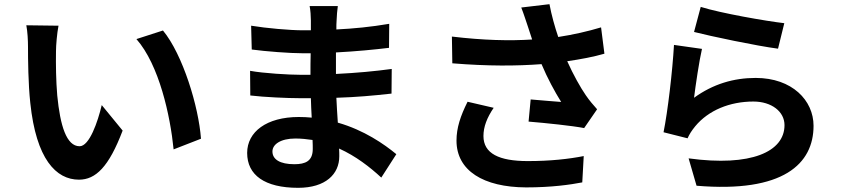

<svg xmlns="http://www.w3.org/2000/svg" viewBox="-20 -838 4040 919"><path d="M260 -715 106 -717C112 -686 114 -643 114 -615C114 -554 115 -437 125 -345C153 -77 248 22 358 22C438 22 501 -39 567 -213L467 -335C448 -255 408 -138 361 -138C298 -138 268 -237 254 -381C248 -453 247 -528 248 -593C248 -621 253 -679 260 -715ZM760 -692 633 -651C742 -527 795 -284 811 -123L942 -174C931 -327 855 -577 760 -692Z M1284 -113C1284 -147 1323 -175 1394 -175C1422 -175 1449 -172 1476 -168C1477 -150 1477 -136 1477 -125C1477 -67 1442 -52 1389 -52C1320 -52 1284 -75 1284 -113ZM1597 -809H1462C1466 -790 1468 -759 1468 -740C1468 -728 1468 -712 1468 -693C1455 -693 1442 -693 1429 -693C1368 -693 1254 -703 1182 -715L1185 -601C1251 -592 1367 -583 1430 -583C1442 -583 1454 -583 1467 -583C1466 -549 1466 -513 1466 -480C1450 -480 1434 -480 1418 -480C1365 -480 1242 -487 1177 -499L1178 -381C1244 -373 1358 -368 1416 -368C1434 -368 1451 -368 1468 -368C1469 -338 1470 -306 1472 -275C1452 -277 1431 -278 1410 -278C1256 -278 1163 -207 1163 -106C1163 0 1247 61 1407 61C1539 61 1604 -5 1604 -90C1604 -101 1604 -113 1603 -127C1683 -91 1751 -38 1805 12L1877 -100C1819 -148 1723 -215 1597 -251C1594 -291 1592 -332 1590 -370C1686 -373 1764 -380 1854 -390L1855 -508C1774 -497 1689 -489 1588 -484C1588 -515 1588 -552 1588 -587C1685 -592 1776 -601 1842 -609L1843 -724C1755 -709 1672 -701 1590 -697C1590 -713 1590 -728 1591 -738C1592 -764 1594 -789 1597 -809Z M2507 -710C2513 -693 2519 -672 2527 -649C2421 -642 2293 -645 2143 -663L2145 -535C2316 -521 2453 -522 2572 -531C2600 -464 2636 -398 2666 -350C2635 -352 2569 -358 2520 -362L2510 -256C2594 -249 2720 -236 2776 -225L2838 -315C2820 -335 2801 -357 2784 -382C2759 -418 2724 -480 2695 -545C2758 -554 2822 -566 2873 -581L2857 -707C2794 -688 2724 -672 2652 -661C2635 -711 2620 -765 2610 -818L2475 -802C2488 -769 2499 -733 2507 -710ZM2343 -322 2218 -351C2184 -283 2165 -226 2165 -165C2165 -21 2294 58 2498 59C2620 59 2710 46 2767 35L2774 -91C2703 -77 2615 -67 2506 -67C2369 -67 2294 -103 2294 -187C2294 -231 2311 -275 2343 -322Z M3334 -805 3302 -685C3380 -665 3603 -618 3704 -605L3734 -727C3647 -737 3429 -775 3334 -805ZM3340 -604 3206 -623C3199 -499 3176 -303 3156 -205L3271 -176C3280 -196 3290 -212 3308 -234C3371 -310 3473 -352 3586 -352C3673 -352 3735 -304 3735 -239C3735 -112 3576 -39 3276 -80L3314 51C3730 86 3874 -54 3874 -236C3874 -357 3772 -465 3597 -465C3492 -465 3393 -436 3302 -370C3309 -427 3327 -549 3340 -604Z"/></svg>

Font: Noto Sans HK
Style: Bold
Weight: 700
Designer: Ryoko NISHIZUKA 西塚涼子 (kana, bopomofo & ideographs); Paul D. Hunt (Latin, Greek & Cyrillic); Sandoll Communications 산돌커뮤니
Foundry: Adobe
Version: Version 2.002;hotconv 1.0.116;makeotfexe 2.5.65601